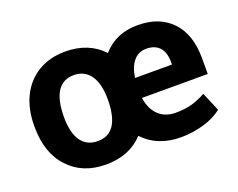

<svg xmlns="http://www.w3.org/2000/svg" viewBox="-92 -701 1086 875"><g transform="rotate(-20 451.0 -264.0)"><path d="M40.5 -262.7C40.5 -178.2 63 -111.8 108.4 -63.5C153.3 -14.6 213.9 9.8 289.6 9.8C365.2 9.8 425.8 -14.6 470.7 -63C516.1 -14.6 577.1 9.8 652.8 9.8C691.4 9.8 728.5 4.4 764.2 -6.3C799.8 -16.6 829.1 -31.2 853 -50.3L814.5 -141.6C787.6 -127 763.7 -117.2 741.7 -111.8C719.7 -106.4 695.3 -103.5 667.5 -103.5C600.6 -103.5 555.7 -146 545.4 -219.7H864.7V-296.9C864.7 -373.5 844.7 -433.1 804.7 -475.1C764.6 -517.1 710 -538.1 640.1 -538.1C639.2 -538.1 638.2 -538.1 637.2 -538.1C568.8 -538.1 512.7 -513.7 469.7 -465.3C424.3 -513.7 363.8 -538.1 288.6 -538.1C238.3 -538.1 194.3 -526.9 156.7 -504.4C81.1 -459 40.5 -374 40.5 -269ZM181.6 -258.8C181.6 -372.1 220.2 -423.8 288.6 -423.8C357.4 -423.8 397 -368.7 397 -269C397 -153.3 358.4 -103.5 289.6 -103.5C219.2 -103.5 181.6 -157.7 181.6 -258.8ZM640.1 -423.8C694.3 -423.8 726.1 -391.6 726.1 -328.6V-315.9H546.9C557.1 -385.7 589.8 -423.8 640.1 -423.8Z"/></g></svg>

Font: Roboto
Style: Bold
Weight: 700
Designer: Google
Version: Version 2.137; 2017